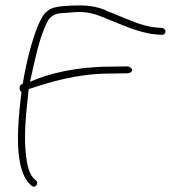

<svg xmlns="http://www.w3.org/2000/svg" viewBox="-20 -675 678 723"><path d="M93 -367C110 -443 126 -525 153 -582C164 -607 178 -626 221 -626L259 -629C301 -633 337 -623 363 -612C431 -586 499 -551 570 -545L591 -544C596 -543 603 -549 603 -556C603 -563 598 -568 591 -570L573 -571C543 -573 505 -584 481 -594C446 -607 410 -624 379 -635V-636C365 -642 351 -646 338 -649C303 -657 259 -655 219 -652C162 -648 148 -630 130 -594C102 -534 80 -445 66 -362L65 -358H61C54 -355 50 -337 59 -330L61 -328L58 -304C45 -194 34 -41 91 17C96 22 101 28 107 28C115 28 120 21 120 13C120 10 119 8 116 5L108 -3H107C90 -20 82 -54 78 -88C70 -156 76 -230 84 -301L88 -338C90 -340 91 -342 98 -342V-343H99C166 -365 270 -398 394 -398L461 -399C469 -399 478 -405 478 -412C478 -417 467 -425 461 -425L394 -424C269 -424 162 -398 93 -367ZM115 0H116ZM221 -626Z"/></svg>

Font: Stray Cat
Style: LtExt
Weight: 300
Version: Version 1.0